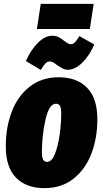

<svg xmlns="http://www.w3.org/2000/svg" viewBox="-20 -954 534 994"><path d="M10 -196Q10 -295 41 -376Q72 -457 134 -505.5Q196 -554 284 -554Q378 -554 431 -499.5Q484 -445 484 -337Q484 -238 452.5 -157Q421 -76 359.5 -28Q298 20 210 20Q116 20 63 -34Q10 -88 10 -196ZM297 -367Q297 -395 290.5 -406Q284 -417 270 -417Q234 -417 215.5 -334.5Q197 -252 197 -167Q197 -139 203.5 -127.5Q210 -116 224 -116Q248 -116 264.5 -157.5Q281 -199 289 -257.5Q297 -316 297 -367ZM274 -618Q272 -620 264 -625.5Q256 -631 250 -633.5Q244 -636 238 -636Q225 -636 215 -625.5Q205 -615 191 -592L114 -638Q139 -695 176 -732Q213 -769 250 -769Q269 -769 283 -762Q297 -755 313 -742Q322 -735 330.5 -730Q339 -725 347 -725Q358 -725 368 -735Q378 -745 391 -767L468 -724Q444 -667 406.5 -630Q369 -593 331 -593Q316 -593 304 -599.5Q292 -606 274 -618ZM445 -804H171L191 -934H465Z"/></svg>

Font: Fira Sans Extra Condensed Black
Style: Italic
Weight: 900
Width: 3
Italic angle: -8°
Designer: Carrois Corporate & Edenspiekermann AG
Foundry: Carrois Corporate GbR & Edenspiekermann AG
Version: Version 4.203